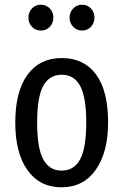

<svg xmlns="http://www.w3.org/2000/svg" viewBox="-20 -785 525 817"><path d="M440 -264Q440 -137 387.5 -62.5Q335 12 242 12Q149 12 97 -61Q45 -134 45 -263Q45 -396 97 -467Q149 -538 243 -538Q337 -538 388.5 -468.5Q440 -399 440 -264ZM138 -263Q138 -155 164 -107Q190 -59 242 -59Q295 -59 321 -107Q347 -155 347 -264Q347 -372 321 -419.5Q295 -467 243 -467Q190 -467 164 -419.5Q138 -372 138 -263ZM207 -710Q207 -687 192 -671Q177 -655 154 -655Q131 -655 116 -671Q101 -687 101 -710Q101 -733 116 -749Q131 -765 154 -765Q177 -765 192 -749Q207 -733 207 -710ZM382 -710Q382 -687 367 -671Q352 -655 329 -655Q307 -655 291.5 -671Q276 -687 276 -710Q276 -733 291.5 -749Q307 -765 329 -765Q352 -765 367 -749Q382 -733 382 -710Z"/></svg>

Font: Fira Sans Extra Condensed
Style: Regular
Weight: 400
Width: 1
Designer: Carrois Corporate & Edenspiekermann AG
Foundry: Carrois Corporate GbR & Edenspiekermann AG
Version: Version 4.203